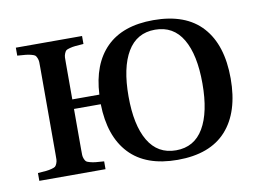

<svg xmlns="http://www.w3.org/2000/svg" viewBox="-62 -593 951 696"><g transform="rotate(-10 414.0 -245.0)"><path d="M32.2 0V-28.8Q52.7 -30.3 63 -31.2Q73.2 -32.2 83.3 -34.9Q93.3 -37.6 96.7 -40.3Q100.1 -43 103.3 -50.5Q106.4 -58.1 106.7 -65.2Q106.9 -72.3 106.9 -86.9V-402.8Q106.9 -417.5 106.7 -424.6Q106.4 -431.6 103.3 -439.2Q100.1 -446.8 96.7 -449.5Q93.3 -452.1 83.3 -454.8Q73.2 -457.5 63 -458.5Q52.7 -459.5 32.2 -460.9V-490.2H275.9V-460.9Q255.4 -459.5 245.1 -458.5Q234.9 -457.5 224.9 -454.8Q214.8 -452.1 211.4 -449.5Q208 -446.8 204.8 -439.2Q201.7 -431.6 201.4 -424.6Q201.2 -417.5 201.2 -402.8V-270H300.8Q306.6 -381.8 366.9 -441.9Q427.2 -502 540 -502Q659.2 -502 719.5 -435.3Q779.8 -368.7 779.8 -245.1Q779.8 -121.6 719.5 -54.7Q659.2 12.2 540 12.2Q423.3 12.2 362.8 -52Q302.2 -116.2 299.8 -234.9H201.2V-86.9Q201.2 -72.3 201.4 -65.2Q201.7 -58.1 204.8 -50.5Q208 -43 211.4 -40.3Q214.8 -37.6 224.9 -34.9Q234.9 -32.2 245.1 -31.2Q255.4 -30.3 275.9 -28.8V0ZM438.2 -408.9Q403.8 -351.1 403.8 -245.1Q403.8 -139.2 438.2 -81.1Q472.7 -22.9 540 -22.9Q607.4 -22.9 641.6 -81.1Q675.8 -139.2 675.8 -245.1Q675.8 -351.1 641.6 -408.9Q607.4 -466.8 540 -466.8Q472.7 -466.8 438.2 -408.9Z"/></g></svg>

Font: Heuristica
Style: Regular
Weight: 400
Version: Version 1.0.2